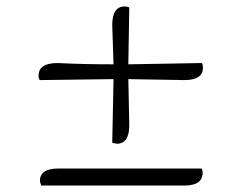

<svg xmlns="http://www.w3.org/2000/svg" viewBox="-20 -687 752 597"><path d="M379 -441 382 -298Q382 -240 343 -240Q341 -240 329 -243L333 -441L104 -438Q100 -442 100 -452Q100 -491 159 -491Q240 -487 333 -487Q330 -579 329 -609Q329 -667 368 -667Q373 -667 382 -664L379 -487L608 -491Q611 -485 611 -476Q611 -438 553 -438Q420 -440 379 -441ZM108 -110 104 -124Q104 -163 161 -163H607Q610 -157 610 -150Q610 -110 553 -110Z"/></svg>

Font: Laila Light
Style: Regular
Weight: 300
Designer: Hitesh Malaviya
Foundry: Indian Type Foundry
Version: Version 1.302;PS 1.0;hotconv 1.0.78;makeotf.lib2.5.61930; tt